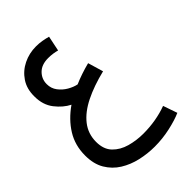

<svg xmlns="http://www.w3.org/2000/svg" viewBox="-243 -665 1036 1036"><g transform="rotate(-45 274.5 -147.0)"><path d="M306 271Q252 271 199 259Q146 247 102.5 220Q59 193 32.5 148.5Q6 104 6 39Q6 -39 44 -100Q82 -161 148 -207Q106 -228 72 -271.5Q38 -315 38 -379Q37 -438 65 -479.5Q93 -521 138 -543Q183 -565 235 -565Q260 -565 282 -561Q304 -557 322 -552L304 -465Q290 -469 273 -471.5Q256 -474 237 -474Q187 -474 159.5 -446.5Q132 -419 132 -380Q132 -347 151 -322Q170 -297 197 -281.5Q224 -266 249 -261Q304 -285 370 -302L396 -214Q306 -192 239.5 -159Q173 -126 136.5 -79.5Q100 -33 100 29Q100 86 131.5 118.5Q163 151 211.5 164.5Q260 178 312 178Q361 178 407 170Q453 162 493 147L521 228Q483 245 424.5 258Q366 271 306 271Z"/></g></svg>

Font: Noto Sans Arabic UI Cn Md
Style: Regular
Weight: 500
Width: 3
Designer: Monotype Design Team, Nadine Chahine and Nizar Qandah
Foundry: Monotype Imaging Inc.
Version: Version 2.010; ttfautohint (v1.8.4.7-5d5b)